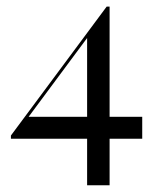

<svg xmlns="http://www.w3.org/2000/svg" viewBox="-20 -445 475 579"><path d="M12.9 -26.6V-36.3L301.6 -425L308.1 -418.5L62.1 -87.1L60.5 -92.7H408.9V-26.6ZM242.7 113.7V-334.7L301.6 -425H310.5V113.7Z"/></svg>

Font: Playfair 144pt
Style: Regular
Weight: 400
Designer: Claus Eggers Sørensen
Foundry: Claus Eggers Sørensen
Version: Version 2.001;gftools[0.9.30]